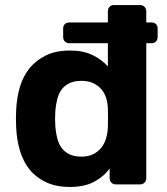

<svg xmlns="http://www.w3.org/2000/svg" viewBox="-20 -730 662 760"><path d="M257 10Q202 10 162.5 -8.5Q123 -27 97.5 -58.5Q72 -90 59 -133.5Q46 -177 44 -226Q43 -246 43 -260.5Q43 -275 44 -294Q46 -342 58.5 -385Q71 -428 97 -460Q123 -492 162.5 -511Q202 -530 257 -530Q309 -530 345.5 -512.5Q382 -495 407 -467V-559H254Q243 -559 236.5 -566Q230 -573 230 -584V-617Q230 -628 236.5 -634.5Q243 -641 254 -641H407V-685Q407 -696 413.5 -703Q420 -710 431 -710H534Q545 -710 552 -703Q559 -696 559 -685V-641H580Q591 -641 597.5 -634.5Q604 -628 604 -617V-584Q604 -573 597.5 -566Q591 -559 580 -559H559V-25Q559 -14 552 -7Q545 0 534 0H439Q428 0 421 -7Q414 -14 414 -25V-63Q391 -31 352.5 -10.5Q314 10 257 10ZM302 -110Q330 -110 349.5 -120Q369 -130 381.5 -146Q394 -162 400 -183Q406 -204 407 -226Q408 -263 407 -302Q406 -323 400 -342.5Q394 -362 381 -377Q368 -392 348.5 -401Q329 -410 302 -410Q274 -410 254.5 -400.5Q235 -391 223.5 -375Q212 -359 206.5 -337Q201 -315 199 -291Q197 -260 199 -229Q201 -205 206.5 -183Q212 -161 223.5 -145Q235 -129 254.5 -119.5Q274 -110 302 -110Z"/></svg>

Font: Fz Rubik SemBd
Style: Regular
Weight: 600
Designer: Hubert and Fischer
Foundry: Hubert and Fischer
Version: Vit hóa bi FontZin.com